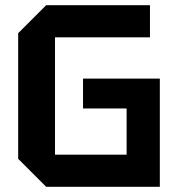

<svg xmlns="http://www.w3.org/2000/svg" viewBox="-20 -720 686 740"><path d="M50 -108V-592L158 -700H558V-576H192V-124H468V-302H300V-417H596V0H158Z"/></svg>

Font: Tektur SemiBold
Style: Regular
Weight: 600
Designer: Adam Jagosz
Foundry: Adam Jagosz
Version: Version 1.005;gftools[0.9.30]